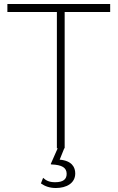

<svg xmlns="http://www.w3.org/2000/svg" viewBox="-20 -743 589 962"><path d="M304 0V-683H532V-723H17V-683H265V0H269L235 77C234 79 234 81 239 81C290 83 314 97 314 128C314 155 297 170 256 170C226 170 210 161 196 148L185 176C206 191 230 199 260 199C313 199 357 175 357 126C357 95 340 62 279 57L302 0Z"/></svg>

Font: United Sans Thin
Style: Regular
Weight: 100
Designer: Pablo Impallari, Rodrigo Fuenzalida (Modified by Dan O. Williams)
Version: Version 1.000;PS 001.000;hotconv 1.0.88;makeotf.lib2.5.64775